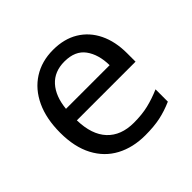

<svg xmlns="http://www.w3.org/2000/svg" viewBox="-142 -692 849 849"><g transform="rotate(-45 282.0 -268.0)"><path d="M292 -546Q361 -546 410.5 -516Q460 -486 486.5 -431.5Q513 -377 513 -304V-251H146Q148 -160 192.5 -112.5Q237 -65 317 -65Q368 -65 407.5 -74.5Q447 -84 489 -102V-25Q448 -7 408 1.5Q368 10 313 10Q237 10 178.5 -21Q120 -52 87.5 -113.5Q55 -175 55 -264Q55 -352 84.5 -415Q114 -478 167.5 -512Q221 -546 292 -546ZM291 -474Q228 -474 191.5 -433.5Q155 -393 148 -321H421Q420 -389 389 -431.5Q358 -474 291 -474Z"/></g></svg>

Font: Noto Sans Old North Arabian
Style: Regular
Weight: 400
Designer: Monotype Design Team
Foundry: Monotype Imaging Inc.
Version: Version 2.001; ttfautohint (v1.8.4.7-5d5b)